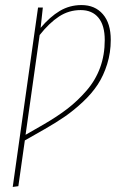

<svg xmlns="http://www.w3.org/2000/svg" viewBox="-20 -549 504 766"><path d="M305.2 -528.8Q358.9 -528.8 390.4 -492.4Q421.9 -456.1 421.9 -390.1Q421.9 -338.9 407.5 -293Q393.1 -247.1 369.9 -211.7Q346.7 -176.3 311 -142.8Q275.4 -109.4 239.5 -84.5Q203.6 -59.6 157.2 -33.2L79.1 11.2L53.2 193.8L30.8 196.8L131.8 -519H150.9L142.1 -438Q179.2 -481.9 218.5 -505.4Q257.8 -528.8 305.2 -528.8ZM152.8 -51.8Q208.5 -84 249 -115.2Q289.6 -146.5 325.2 -187.5Q360.8 -228.5 379.4 -279.1Q397.9 -329.6 397.9 -389.2Q397.9 -447.8 372.8 -478.3Q347.7 -508.8 301.8 -508.8Q254.9 -508.8 215.6 -483.2Q176.3 -457.5 138.2 -409.2L82 -11.2Z"/></svg>

Font: Fira Sans Compressed Thin
Style: Italic
Weight: 100
Width: 3
Italic angle: -8°
Designer: Carrois Corporate & Edenspiekermann AG
Foundry: Carrois Corporate GbR & Edenspiekermann AG
Version: Version 4.203;PS 004.203;hotconv 1.0.88;makeotf.lib2.5.64775